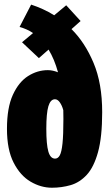

<svg xmlns="http://www.w3.org/2000/svg" viewBox="-20 -824 490 854"><path d="M211 11Q162 11 116 -16Q70 -43 40.5 -100.8Q11 -158.5 11 -251Q11 -345 37.2 -402.2Q63.5 -459.5 105 -485.8Q146.5 -512 193 -512Q214 -512 238 -502.5Q222 -561 196 -603.5L153 -565.5L78 -636L127 -677Q99.5 -695.5 67 -704L118.5 -803.5Q144.5 -795 170.5 -783.2Q196.5 -771.5 221 -756L274.5 -800.5L338.5 -730.5L298 -694.5Q358 -635 396.2 -544Q434.5 -453 434.5 -325Q434.5 -214.5 416 -147.5Q397.5 -80.5 365.8 -46.2Q334 -12 294 -0.5Q254 11 211 11ZM186 -251Q186 -182 195 -150.2Q204 -118.5 225 -118.5Q238 -118.5 246 -133.2Q254 -148 258 -186Q262 -224 262 -294.5Q262 -314.5 261.5 -334Q256 -354.5 246.2 -368.5Q236.5 -382.5 224.5 -382.5Q204.5 -382.5 195.2 -351.5Q186 -320.5 186 -251Z"/></svg>

Font: Trispace Condensed ExtraBold
Style: Regular
Weight: 800
Width: 3
Designer: Tyler Finck
Foundry: Etcetera Type Company
Version: Version 1.210; ttfautohint (v1.8.3)